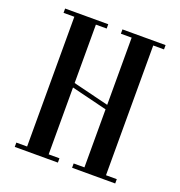

<svg xmlns="http://www.w3.org/2000/svg" viewBox="-137 -887 943 1004"><g transform="rotate(20 334.5 -385.0)"><path d="M55 0V-24H115V-746H55V-770H295V-746H235V-421L434 -372V-746H374V-770H614V-746H554V-24H614V0H374V-24H434V-347L235 -396V-24H295V0Z"/></g></svg>

Font: Ponomar
Style: Regular
Weight: 400
Version: Version 1.301; ttfautohint (v1.8.4.7-5d5b)